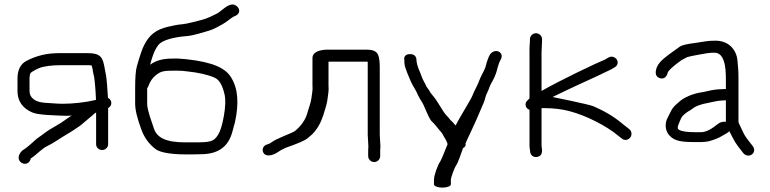

<svg xmlns="http://www.w3.org/2000/svg" viewBox="-20 -710 3519 878"><path d="M474.5 -50.1V-216.1C488.6 -222.9 492.5 -239.2 485.9 -251.1C483.2 -255.9 480.8 -258.7 473.7 -262.6C470.3 -299.9 470.2 -343 462.2 -379.1C458.5 -395.9 457.7 -409 451.4 -429.6C441 -463.2 413.9 -467 375.8 -467H251C192.9 -467 146.2 -455.1 101.6 -432C73.1 -417.5 60 -388.7 60 -351.5V-293.1C60 -248 83.7 -214.3 127.7 -195.7C141.3 -190 162.1 -186.7 197.3 -184.2C239.7 -181.8 268.6 -180.5 285.5 -180.5C292.1 -180.5 298.3 -180.8 307.3 -181.4L290.4 -170.2L290 -169.9C270.5 -155.2 249.6 -141.7 227.4 -129.5C191.4 -109.8 178.1 -95.9 157.3 -82.2C143.2 -72.9 135.8 -63.6 126.4 -56.1C116.2 -47.9 100.2 -33 90.5 -27.3C77.6 -21.1 56.2 3.9 69.3 25.2C73.1 31.8 79.8 36.2 87.5 38.1C104.6 42.4 117.1 30.7 120.9 14.4C135.8 5.6 152.5 -11 161.8 -18.1C174 -27.3 180.6 -34.8 195.8 -41.8C223.8 -54.6 259.1 -80.8 283.5 -94.6C312 -110.9 326.9 -122.2 347.4 -135.9L403.3 -182.9C407.7 -187 411.3 -190.3 414.9 -193.2C415.4 -193.4 416.7 -194 419.5 -195.1V-50.1C419.5 -35.9 432 -24 447 -24C462 -24 474.5 -35.9 474.5 -50.1ZM183.5 -240.1C141 -243.4 115 -262.4 115 -293.9V-350.8C115 -363.4 117.3 -371.7 120 -376C121.6 -378.5 133.6 -387.4 156.6 -397.6C177.9 -407 215.3 -412 262 -412H375.8C386.7 -412 393.7 -411.6 399.1 -410.6L402.4 -398.4C403.9 -392.8 404.5 -388.4 404.5 -385.4V-384.6L404.6 -383.7C405.4 -378.8 406.7 -373.2 408.4 -367C412.4 -353 412.2 -339.6 414.9 -318.7C416.9 -303.2 417.8 -274.1 418.9 -253.2C371.1 -241.6 312.8 -235.5 267.7 -235.5C237 -235.5 214 -238.7 183.5 -240.1Z M658.4 -316C666.1 -337.5 677.1 -353.5 691.1 -364.8C715.3 -384.3 725.3 -387 783.1 -387C804 -387 821.6 -385.8 835.8 -383.6L836.4 -383.5L837.1 -383.4C888 -378.1 929.8 -368.6 960.4 -355.2L961 -354.8L961.7 -354.6C980.7 -346.7 997.7 -322.1 1007.7 -274.5C1012 -253.5 1011 -221.6 1003.7 -179.6C996.4 -137.6 986.9 -108.5 977.1 -93.3C956.4 -61.3 942.7 -59 863 -59H827.3C737.8 -59 697.2 -80.7 683.5 -123.2C675 -149.5 653 -206.8 653 -234.2V-307.2C658.6 -313.4 658 -316.1 658.4 -316ZM673.3 -438.1C681.8 -467.3 692.4 -489.5 704.4 -504.8C722.3 -526.4 773.6 -540.3 832.9 -544.8C867.7 -547.5 914.1 -564 937.1 -570.2C961.2 -577.6 983.1 -591.6 997.9 -599.3C1012.5 -607 1042.5 -632 1048.7 -634.2C1060.8 -637.8 1079.2 -648.8 1072.5 -668.4C1070.1 -675.1 1065.2 -680.3 1059 -684.6C1039.6 -698.2 1015.4 -681.6 990.8 -661.1C983.8 -655.3 977.1 -650.7 970.8 -647.3C956.5 -639.7 925 -624.7 907.4 -620.4C884 -614.8 837.7 -601 814.1 -599.2C786.3 -597 770.9 -592.2 747.8 -587.5C693.2 -574.7 662.3 -550.1 638.9 -503.2C630.3 -486.8 619.7 -455.4 605.9 -407C600.2 -387 598 -353 598 -302.5V-235.9C598 -207 607.8 -167.8 626.7 -116.7C640.2 -80.1 662 -50.3 691.8 -28C712.8 -12.2 763.8 -4 827.3 -4H863C877.2 -4 892.6 -4.3 909.3 -5C984.9 -8.2 1026.4 -44.9 1043 -109.1C1046.9 -124.4 1050.6 -137.7 1053.9 -148.9L1054 -149.3L1054.1 -149.6C1073.1 -235.3 1069.1 -303.2 1037.7 -354.6C1012.1 -398.8 953.3 -425.8 832.6 -439.2C807.7 -442 786.7 -443 764.8 -442C722.5 -441.8 692.3 -432.8 666.5 -414.1C668 -419.8 670.8 -429.5 673.3 -438.1Z M1718.6 3.5V-24C1718.6 -27.9 1718.9 -32.5 1719.6 -37.9L1719.7 -38.8L1716.6 -94.5V-399.7C1716.6 -426.4 1714.8 -445.5 1709.2 -458.8C1701.7 -477.5 1681 -483 1658.1 -483H1478.9C1441 -483 1408.9 -471.8 1408.9 -444.5V-318.1L1408.9 -317.6C1411 -300 1406.6 -283.8 1404.3 -262.4C1402.1 -241.3 1390.7 -213.2 1385.2 -192.1C1376.9 -162.6 1358.3 -135.6 1329.1 -111C1325.5 -107.9 1305.3 -98.7 1278.2 -87.8C1251.3 -76.6 1233 -67.7 1221.9 -59.4C1213.5 -53.2 1207.1 -50.5 1203.6 -50.1L1202.5 -49.9L1201.4 -49.6C1186.9 -45 1178.1 -32.2 1182 -17.5C1187.2 2.2 1208.2 2.4 1219.9 -0.4C1233.5 -3.7 1245.9 -10.8 1252.9 -15.9C1260.9 -21.7 1272.2 -27.9 1286.6 -34.2C1338.8 -52.8 1373.6 -66.1 1388.6 -79.6C1395.1 -85.5 1401.4 -90.8 1407.4 -95.7L1408 -96.2L1408.5 -96.7C1430.4 -118.8 1446.7 -147.6 1458.3 -182.7C1469.6 -217.2 1476 -241 1477.5 -255.7C1479.7 -277.2 1484.6 -294.4 1482.2 -318.4V-428H1658.1C1659.2 -428 1659.7 -428 1661.1 -427.9C1661.2 -427.8 1661.4 -426.3 1661.6 -424.1V-93.5L1664.6 -40.2C1664.2 -35.8 1663.6 -28.3 1663.6 -23.9V3.5C1663.6 18.5 1676.1 31 1691.2 31C1706.2 31 1718.6 18.5 1718.6 3.5Z M2003.2 148C2024.3 148 2041.8 141.2 2041.8 133V112C2041.8 101.9 2058.5 57.3 2063.7 49.7C2075.3 34 2089.7 -11.4 2097.3 -32.6C2106.2 -37.6 2111.5 -44.3 2108.5 -52.4C2114.9 -69.9 2121.1 -80 2135.8 -113.1C2153.2 -150.7 2167.4 -181.3 2180.2 -213.1C2188.3 -233.8 2194.5 -242.1 2200.2 -266.5C2204.2 -282.3 2211.5 -289.8 2217.6 -309.7C2219.7 -316.5 2225.3 -328 2234.2 -343C2243.9 -361.5 2251.1 -380.7 2255.5 -400.5C2259.4 -415.4 2263.6 -426.8 2267.6 -434C2276.3 -446.6 2278.5 -464.5 2261.1 -474C2244.7 -481.1 2229.7 -472.3 2221.8 -462.7C2213.7 -449.8 2207 -430.8 2200.4 -404.7C2197.1 -391.1 2175.6 -356.2 2169.3 -336.1C2164.5 -321.9 2148.3 -293.7 2141.7 -275.8C2137.3 -263 2122.2 -240.2 2114.6 -225.9C2101.4 -202.9 2080.6 -169.4 2063.4 -136C2060 -139.8 2053.2 -147.4 2051.2 -150.2L2038.5 -162.6C2034.2 -168.8 2027.7 -176.2 2019 -185.2C2005.9 -198.8 1978.3 -251.9 1960.4 -271.4C1951.3 -281.3 1945.7 -289.7 1942.8 -296.2L1942.6 -296.5L1930.7 -313.5C1927.6 -320.7 1923.1 -329.6 1918.7 -337C1910.9 -350.6 1907.1 -364.1 1899.9 -382L1899.8 -381.6L1899.6 -382C1888.8 -405.7 1883.9 -426.1 1883.9 -443V-442L1883.7 -443C1881.7 -451 1875.2 -463.7 1852 -462.5C1832.9 -461.4 1826.4 -449.1 1828.9 -437.2C1828.9 -433.8 1829.1 -427.8 1829.4 -420.8C1830.2 -399.4 1854.3 -349 1858.3 -338.4C1865 -322.8 1875 -307.5 1882.2 -294.5L1893.2 -271.5C1897.6 -262.7 1903.1 -253.3 1910 -242.6C1920.7 -226.2 1935.9 -179.3 1951.7 -157.9C1971.4 -139.8 1979.5 -125.4 1998.5 -104.5C2006.6 -94.3 2006.9 -88.6 2016.3 -75C2020.5 -68.5 2023 -61.4 2027 -51.4C2020.9 -36 1998.1 21.9 1993.4 28C1982.3 42.9 1964.5 91.3 1964.5 112V133C1964.5 141.2 1982.1 148 2003.2 148Z M2403.4 -530.5V-524.5C2403.4 -509.8 2400.4 -495.8 2401.4 -470.2V-260.2C2401.2 -259.9 2400.3 -258.9 2399.3 -257.7C2396.8 -255.3 2394.9 -253.5 2391.7 -250.5C2380.3 -239.8 2381.1 -223.6 2390.9 -214.3C2393.9 -211.5 2396.3 -209.9 2401.4 -208V-42.8C2401.4 -36.8 2402 -31.8 2403.5 -24L2404.3 -16.4C2405.5 -1 2418.6 10.4 2435 7.8C2469.3 2.7 2456.4 -35.6 2456.4 -42.7V-215.5H2471.4C2510.2 -215.5 2548.9 -211 2582.8 -202.1C2663.9 -181.1 2755.6 -132.1 2804.6 -91.3L2823.6 -76.3C2837 -65.3 2853.5 -70.5 2861.5 -80.4C2869.7 -90.6 2871.3 -108.1 2857.3 -119.7L2839.3 -133.7C2799.5 -166.7 2766.6 -192 2693.1 -224.4C2668.6 -233.9 2506.8 -266.4 2506.8 -266.4C2541.3 -282.9 2595.9 -309.9 2632.2 -326C2675.9 -345.4 2738.1 -374.5 2774.6 -392.6L2774.8 -392.7L2791 -402.3C2806.3 -411 2807.5 -427.6 2800.3 -438.1C2793.6 -448 2777.9 -455.7 2763.1 -447.2L2745.7 -437.3C2704.8 -420.6 2542.7 -343.4 2456.4 -294.1V-471.3L2458.8 -524.3V-530.5C2458.8 -545.5 2446 -558 2430.9 -558C2415.9 -558 2403.4 -545.5 2403.4 -530.5Z M3267.3 -146.3 3267 -146.1 3255.1 -137.5 3254.7 -137.2C3226.5 -114.2 3203 -105.5 3185.3 -105.5H3160.1C3110.1 -105.5 3087.9 -112.4 3081.9 -119.2L3081.6 -119.5L3081.3 -119.8C3074.9 -126.2 3084.4 -145.8 3094.6 -169.1C3098.1 -177.2 3107 -186.3 3122.7 -197.6C3129.6 -201.5 3139.2 -207.4 3145.9 -212.2L3146.4 -212.6L3146.9 -213C3159.5 -223.7 3182.3 -233.1 3217.5 -239.4C3239.2 -243.2 3263.3 -250.5 3283.3 -250.5H3284L3299.4 -251.4V-153.3C3288.6 -154.3 3276.3 -152.1 3267.3 -146.3ZM3316.9 -106.7C3341.6 -59.7 3337.4 -62.4 3378 -11C3388.8 3.3 3406.9 5 3418.5 -3.9C3430.1 -12.2 3432.6 -28.7 3422 -42.2C3409.3 -58.4 3406.4 -62.7 3394.9 -77.3C3383.5 -91.7 3375.3 -111.8 3365.9 -131.5L3358.4 -147.3C3357.5 -149.3 3357 -151.2 3357 -153.3V-348.9C3357 -389.9 3355.2 -401.4 3352.3 -433.7C3348 -480.6 3314.1 -524 3251.8 -524C3211.3 -524 3202.8 -519.5 3155.2 -513.1C3122.3 -508.7 3099.6 -504.2 3088.6 -496.7C3071.9 -484.9 3054.4 -471.9 3037.2 -459.6C3005.3 -436.2 2985 -414.9 2980.3 -391.4C2977.9 -382 2976.8 -370.3 2984.1 -361.2C2988.2 -356.2 2993.8 -353.3 2999.5 -351.9C3018.8 -347 3030.9 -362.3 3033.7 -379.3C3037.1 -387 3057.6 -407.6 3096.2 -434.8C3107.8 -441 3115.7 -445.1 3122.7 -448.9C3132.6 -452.7 3219.9 -469 3235 -469C3246.4 -469 3255 -468.6 3256.5 -468.1L3257.2 -467.9C3292.5 -458.3 3299.4 -406.1 3299.4 -347.1V-303.1C3299.4 -303.1 3296.7 -303 3295.7 -303L3279.7 -302.1C3260.7 -302 3237.8 -299 3217.2 -293.8L3197.7 -289.4C3159.2 -284.5 3121.5 -271.4 3093.7 -251.2C3089.3 -247.1 3082.2 -240.9 3072.6 -232.8C3061.5 -223.4 3052.7 -211.8 3046.5 -198.4C3040.9 -186.5 3036.8 -178.3 3034.7 -174.7C3018.8 -148.4 3020.7 -112.1 3041.2 -90.4C3064.5 -65.4 3093.8 -60.3 3158.7 -60.3H3186C3196.7 -60.3 3207.8 -61.4 3219.3 -63.6L3220.3 -63.7L3221.2 -64C3265.5 -76 3285.4 -90 3309.8 -105L3310.4 -105.5L3315 -110.4C3315.6 -109.1 3316.2 -107.9 3316.9 -106.7Z"/></svg>

Font: MewTooHand
Style: BdWide
Weight: 400
Designer: Mew Too, Robert Jablonski
Version: Version 0.77